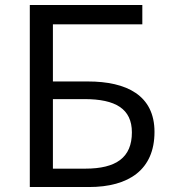

<svg xmlns="http://www.w3.org/2000/svg" viewBox="-20 -753 688 773"><path d="M100 0H338C499 0 602 -70 602 -222C602 -369 490 -425 334 -425H193V-655H553V-733H100ZM193 -74V-354H320C445 -354 511 -315 511 -220C511 -119 448 -74 323 -74Z"/></svg>

Font: Noto Sans CJK JP Regular
Style: Regular
Weight: 400
Designer: Ryoko NISHIZUKA (kana & ideographs); Paul D. Hunt (Latin, Greek & Cyrillic); Wenlong ZHANG (bopomofo); Sandoll Communica
Foundry: Adobe Systems Incorporated
Version: Version 1.001;PS 1.001;hotconv 1.0.78;makeotf.lib2.5.61930